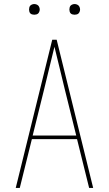

<svg xmlns="http://www.w3.org/2000/svg" viewBox="-20 -932 540 952"><path d="M58 0 239 -735H261L442 0H422L362 -242H138L78 0ZM358 -260 301 -490Q288 -543 275.5 -595.5Q263 -648 250 -700Q237 -648 224.5 -595.5Q212 -543 199 -490L142 -260ZM350 -859Q345 -859 339.5 -860.5Q334 -862 330.5 -865.5Q327 -869 325.5 -874.5Q324 -880 324 -885Q324 -890 325.5 -895.5Q327 -901 330.5 -904.5Q334 -908 339.5 -910Q345 -912 350 -912Q355 -912 360.5 -910Q366 -908 369.5 -904.5Q373 -901 375 -895.5Q377 -890 377 -885Q377 -880 375 -874.5Q373 -869 369.5 -865.5Q366 -862 360.5 -860.5Q355 -859 350 -859ZM150 -859Q145 -859 139.5 -860.5Q134 -862 130.5 -865.5Q127 -869 125.5 -874.5Q124 -880 124 -885Q124 -890 125.5 -895.5Q127 -901 130.5 -904.5Q134 -908 139.5 -910Q145 -912 150 -912Q155 -912 160.5 -910Q166 -908 169.5 -904.5Q173 -901 175 -895.5Q177 -890 177 -885Q177 -880 175 -874.5Q173 -869 169.5 -865.5Q166 -862 160.5 -860.5Q155 -859 150 -859Z"/></svg>

Font: Iosevka Thin
Style: Regular
Weight: 100
Monospace: yes
Designer: Belleve Invis
Foundry: Belleve Invis
Version: Version 32.5.0; ttfautohint (v1.8.4)